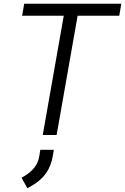

<svg xmlns="http://www.w3.org/2000/svg" viewBox="-20 -720 667 1024"><path d="M320 -636H98L109 -700H627L616 -636H394L282 0H208ZM95 228 112 218Q147 196 166 170Q185 144 190 110L195 79H267L262 110Q253 165 225 204.5Q197 244 147 272L126 284Z"/></svg>

Font: Bai Jamjuree
Style: Italic
Weight: 400
Italic angle: -10°
Version: Version 1.000; ttfautohint (v1.6)